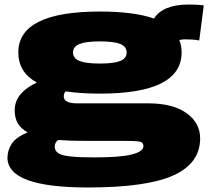

<svg xmlns="http://www.w3.org/2000/svg" viewBox="-20 -609 931 849"><path d="M368 220Q13 220 13 88Q13 57 31 28Q49 -1 102 -24Q74 -39 59.5 -62.5Q45 -86 45 -120Q45 -162 71 -192.5Q97 -223 143 -244Q61 -289 61 -377Q61 -558 422 -558Q573 -558 661 -527Q700 -589 815 -589Q855 -589 881 -585L861 -430Q847 -433 830.5 -434Q814 -435 800 -435Q784 -435 773 -432Q783 -407 783 -377Q783 -195 422 -195Q335 -195 270 -205Q262 -196 262 -183Q262 -152 321 -152H636Q744 -152 804.5 -109Q865 -66 865 3Q865 113 747 166.5Q629 220 368 220ZM422 -328Q484 -328 512 -339.5Q540 -351 540 -377Q540 -403 512 -414.5Q484 -426 422 -426Q360 -426 331.5 -414.5Q303 -403 303 -377Q303 -351 331.5 -339.5Q360 -328 422 -328ZM222 39Q222 57 236.5 67.5Q251 78 289 82.5Q327 87 396 87Q512 87 563 74Q614 61 614 38Q614 27 608.5 22Q603 17 584.5 15.5Q566 14 527 14H356Q324 14 294 13Q264 12 237 10Q222 21 222 39Z"/></svg>

Font: Georama Extra Expanded ExtraBold
Style: Regular
Weight: 800
Width: 8
Designer: Jean-Baptiste Levee
Foundry: Production Type
Version: Version 1.000